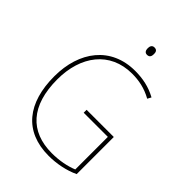

<svg xmlns="http://www.w3.org/2000/svg" viewBox="-258 -1031 1163 1163"><g transform="rotate(45 323.5 -449.0)"><path d="M366 -908C346 -908 340 -892 340 -876C340 -859 346 -844 365 -844C386 -844 392 -858 392 -877C392 -893 388 -908 366 -908ZM342 -350V-325H549V-46C503 -27 444 -15 379 -15C193 -15 86 -130 86 -355C86 -555 193 -700 383 -700C439 -700 495 -690 554 -657L567 -681C509 -713 449 -725 384 -725C177 -725 60 -569 60 -355C60 -129 166 10 377 10C444 10 516 -4 575 -32V-350Z"/></g></svg>

Font: Noto Sans Sinhala UI SemiCondensed Thin
Style: Regular
Weight: 100
Width: 4
Designer: Jelle Bosma - Monotype Design Team
Foundry: Monotype Imaging Inc.
Version: Version 2.006